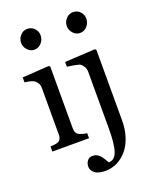

<svg xmlns="http://www.w3.org/2000/svg" viewBox="-172 -835 916 1146"><g transform="rotate(-20 286.0 -261.5)"><path d="M269 0H36.1V-32.2Q47.4 -33.2 59.3 -34.2Q71.3 -35.2 80.1 -38.1Q93.8 -42.5 100.3 -53.5Q106.9 -64.5 106.9 -82V-379.4Q106.9 -395 99.9 -408Q92.8 -420.9 80.1 -429.7Q70.8 -435.5 53.2 -439.7Q35.6 -443.8 21 -444.8V-476.6L190.9 -487.3L197.8 -480.5V-87.9Q197.8 -70.8 204.3 -59.6Q210.9 -48.3 225.1 -43Q235.8 -38.6 246.1 -35.9Q256.3 -33.2 269 -32.2ZM207.5 -677.2Q207.5 -649.4 189.2 -628.7Q170.9 -607.9 144 -607.9Q119.1 -607.9 100.8 -627.7Q82.5 -647.5 82.5 -672.9Q82.5 -699.7 100.8 -719.7Q119.1 -739.7 144 -739.7Q171.9 -739.7 189.7 -720.9Q207.5 -702.1 207.5 -677.2ZM490.7 -29.3Q490.7 24.4 475.1 71.5Q459.5 118.7 433.6 149.4Q405.8 182.1 370.8 199.5Q335.9 216.8 293.9 216.8Q250.5 216.8 228.5 199.5Q206.5 182.1 206.5 158.7Q206.5 137.7 218.3 121.8Q230 106 252.4 106Q267.6 106 279.3 112.3Q291 118.7 299.8 128.9Q307.6 137.7 315.7 150.6Q323.7 163.6 331.1 175.8Q368.2 175.8 384 130.9Q399.9 85.9 399.9 -13.2V-375.5Q399.9 -391.1 392.3 -405.5Q384.8 -419.9 372.6 -428.7Q364.7 -434.1 335.2 -439.5Q305.7 -444.8 290.5 -446.3V-476.6L483.9 -487.3L490.7 -480.5ZM498 -677.7Q498 -649.9 479.7 -629.2Q461.4 -608.4 434.6 -608.4Q409.7 -608.4 391.4 -628.2Q373 -647.9 373 -673.3Q373 -700.2 391.4 -720.2Q409.7 -740.2 434.6 -740.2Q462.4 -740.2 480.2 -721.4Q498 -702.6 498 -677.7Z"/></g></svg>

Font: UniBurma_GGSerif
Style: Book
Weight: 400
Designer: Victor San Kho Lin (for Burmese only and related typography optimization with it)
Foundry: http://www.unimm.org
Version: 2.0